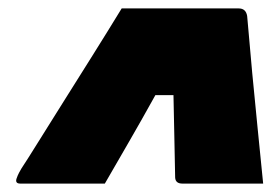

<svg xmlns="http://www.w3.org/2000/svg" viewBox="-20 -770 645 456"><path d="M269 -750H547Q564 -750 567 -732Q573 -661 579 -597Q585 -533 591.5 -469Q598 -405 605 -334H413Q397 -334 396 -348Q395 -402 394 -448Q393 -494 392 -544H349Q314 -481 286.5 -433.5Q259 -386 229 -334H28Q16 -334 19 -345Q20 -348 22 -353Q24 -358 31 -370Q43 -388 68.5 -429Q94 -470 128 -524Q162 -578 199 -637Q236 -696 269 -750Z"/></svg>

Font: Recursive Mn Lnr St XBk
Style: Italic
Weight: 1000
Italic angle: -15°
Monospace: yes
Version: Version 1.079;hotconv 1.0.112;makeotfexe 2.5.65598; ttfautoh